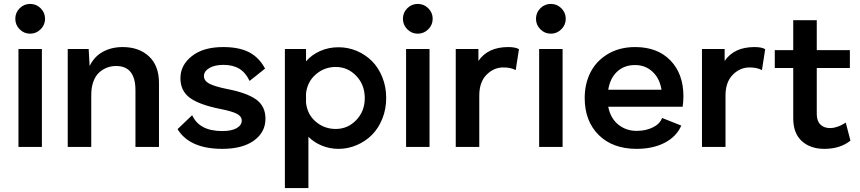

<svg xmlns="http://www.w3.org/2000/svg" viewBox="-20 -750 4391 980"><path d="M58.1 -653.8Q58.1 -685.5 80.3 -707.8Q102.5 -730 133.8 -730Q165 -730 187.5 -707.8Q210 -685.5 210 -653.8Q210 -623 187.5 -600.6Q165 -578.1 133.8 -578.1Q102.5 -578.1 80.3 -600.6Q58.1 -623 58.1 -653.8ZM74.2 0V-500H193.8V0Z M606.4 -509.8Q689 -509.8 740.2 -462.4Q791.5 -415 791.5 -326.2V0H671.4V-289.1Q671.4 -413.1 572.8 -413.1Q547.9 -413.1 526.1 -404.8Q504.4 -396.5 485.8 -379.6Q467.3 -362.8 456.5 -333.5Q445.8 -304.2 445.8 -265.1V0H325.7V-500H432.6L437.5 -413.1Q461.4 -461.9 505.4 -485.8Q549.3 -509.8 606.4 -509.8Z M1114.3 9.8Q948.2 9.8 886.2 -90.8L960.9 -162.1Q997.1 -81.1 1114.3 -81.1Q1162.1 -81.1 1188 -95.9Q1213.9 -110.8 1213.9 -134.8Q1213.9 -156.2 1189 -169.2Q1164.1 -182.1 1105 -193.8Q997.1 -215.3 949 -250.7Q900.9 -286.1 900.9 -351.1Q900.9 -417 959 -463.4Q1017.1 -509.8 1119.1 -509.8Q1200.7 -509.8 1251.7 -483.2Q1302.7 -456.5 1333 -399.9L1253.9 -336.9Q1233.9 -379.4 1201.4 -399.2Q1168.9 -418.9 1120.1 -418.9Q1075.7 -418.9 1048.3 -402.6Q1021 -386.2 1021 -361.8Q1021 -337.4 1048.3 -323Q1075.7 -308.6 1138.2 -295.9Q1239.7 -276.4 1287.4 -242.2Q1335 -208 1335 -144Q1335 -75.2 1276.4 -32.7Q1217.8 9.8 1114.3 9.8Z M1542 -500V-437Q1571.3 -470.7 1614.3 -489.7Q1657.2 -508.8 1708 -508.8Q1756.8 -508.8 1801.3 -490Q1845.7 -471.2 1878.9 -437.7Q1912.1 -404.3 1931.6 -355.5Q1951.2 -306.6 1951.2 -250Q1951.2 -192.9 1931.4 -143.8Q1911.6 -94.7 1878.4 -61.5Q1845.2 -28.3 1800.8 -9.3Q1756.3 9.8 1708 9.8Q1663.1 9.8 1623 -6.6Q1583 -22.9 1554.2 -51.8V210H1434.1V-500ZM1542 -226.1Q1548.3 -166 1591.8 -128.9Q1635.3 -91.8 1693.8 -91.8Q1754.9 -91.8 1798.3 -137Q1841.8 -182.1 1841.8 -249Q1841.8 -317.4 1798.3 -362.8Q1754.9 -408.2 1693.8 -408.2Q1635.7 -408.2 1592 -370.4Q1548.3 -332.5 1542 -272.9Z M2036.6 -653.8Q2036.6 -685.5 2058.8 -707.8Q2081.1 -730 2112.3 -730Q2143.6 -730 2166 -707.8Q2188.5 -685.5 2188.5 -653.8Q2188.5 -623 2166 -600.6Q2143.6 -578.1 2112.3 -578.1Q2081.1 -578.1 2058.8 -600.6Q2036.6 -623 2036.6 -653.8ZM2052.7 0V-500H2172.4V0Z M2574.2 -509.8Q2610.8 -509.8 2628.9 -499L2612.3 -392.1Q2587.4 -405.8 2549.3 -405.8Q2500 -405.8 2463.1 -368.2Q2426.3 -330.6 2426.3 -262.2V0H2306.2V-500H2421.9V-439Q2470.2 -509.8 2574.2 -509.8Z M2715.8 -653.8Q2715.8 -685.5 2738 -707.8Q2760.3 -730 2791.5 -730Q2822.8 -730 2845.2 -707.8Q2867.7 -685.5 2867.7 -653.8Q2867.7 -623 2845.2 -600.6Q2822.8 -578.1 2791.5 -578.1Q2760.3 -578.1 2738 -600.6Q2715.8 -623 2715.8 -653.8ZM2731.9 0V-500H2851.6V0Z M3229.5 9.8Q3106.9 9.8 3035.6 -61.3Q2964.4 -132.3 2964.4 -250Q2964.4 -322.3 2993.9 -380.6Q3023.4 -439 3082.8 -474.4Q3142.1 -509.8 3222.2 -509.8Q3335.9 -509.8 3402.1 -441.4Q3468.3 -373 3468.3 -258.8Q3468.3 -231.4 3464.4 -205.1H3084.5Q3096.2 -146 3136 -114Q3175.8 -82 3229.5 -82Q3275.9 -82 3312 -99.6Q3348.1 -117.2 3359.4 -147.9L3457.5 -108.9Q3432.1 -51.8 3372.1 -21Q3312 9.8 3229.5 9.8ZM3084.5 -292H3356.4Q3347.2 -350.1 3310.5 -384Q3273.9 -418 3221.2 -418Q3166.5 -418 3130.4 -384.8Q3094.2 -351.6 3084.5 -292Z M3831.1 -509.8Q3867.7 -509.8 3885.7 -499L3869.1 -392.1Q3844.2 -405.8 3806.2 -405.8Q3756.8 -405.8 3720 -368.2Q3683.1 -330.6 3683.1 -262.2V0H3563V-500H3678.7V-439Q3727.1 -509.8 3831.1 -509.8Z M4148.9 -168.9Q4148.9 -133.3 4167 -114.7Q4185.1 -96.2 4217.8 -96.2Q4232.9 -96.2 4249.5 -101.6Q4266.1 -106.9 4273.4 -110.8Q4280.8 -114.7 4296.9 -124L4320.8 -32.2Q4268.6 9.8 4187.5 9.8Q4116.2 9.8 4072.5 -30Q4028.8 -69.8 4028.8 -146V-402.8H3934.6V-494.1H4028.8V-647H4148.9V-494.1H4317.9V-402.8H4148.9Z"/></svg>

Font: Human Sans Medium
Style: Regular
Weight: 500
Designer: Tim Radville
Foundry: Continuum
Version: Version 1.000;FEAKit 1.0